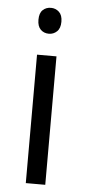

<svg xmlns="http://www.w3.org/2000/svg" viewBox="-53 -765 359 797"><g transform="rotate(5 126.5 -367.0)"><path d="M167 0H85.9V-535.2H167ZM79.1 -680.2Q79.1 -708 92.8 -720.9Q106.4 -733.9 127 -733.9Q146.5 -733.9 160.6 -720.7Q174.8 -707.5 174.8 -680.2Q174.8 -652.8 160.6 -639.4Q146.5 -626 127 -626Q106.4 -626 92.8 -639.4Q79.1 -652.8 79.1 -680.2Z"/></g></svg>

Font: f01836669
Style: Regular
Weight: 400
Foundry: Ascender Corporation
Version: Version 1.10